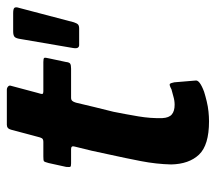

<svg xmlns="http://www.w3.org/2000/svg" viewBox="-54 -562 616 547"><g transform="rotate(-90 253.5 -288.0)"><path d="M182 0Q114 0 87 -28.5Q60 -57 59 -108Q60 -150 68.5 -194Q77 -238 87 -283Q93 -312 98 -334Q103 -356 110 -383Q113 -393 103 -393H62Q54 -393 52.5 -395Q51 -397 52 -407L63 -457Q66 -469 68.5 -470.5Q71 -472 82 -472H123Q131 -472 133.5 -476Q136 -480 138 -489L158 -564Q161 -576 172 -576H272Q277 -576 281 -572.5Q285 -569 283 -564L263 -489Q259 -477 260 -474.5Q261 -472 267 -472H351Q361 -472 362.5 -469.5Q364 -467 361 -455L351 -408Q350 -398 346 -395.5Q342 -393 332 -393H249Q243 -393 240 -389.5Q237 -386 235 -379Q229 -353 222.5 -326.5Q216 -300 209 -272Q202 -237 196 -201.5Q190 -166 191 -133Q192 -114 201.5 -106Q211 -98 229 -98Q241 -98 252.5 -101.5Q264 -105 273 -107Q286 -114 288.5 -111.5Q291 -109 293 -99L298 -39Q301 -27 266 -14Q253 -10 238.5 -6.5Q224 -3 209.5 -1.5Q195 0 182 0ZM399 -370Q394 -370 391.5 -374Q389 -378 391 -389L416 -535Q418 -550 422.5 -554Q427 -558 438 -558H490Q503 -558 505.5 -554Q508 -550 505 -541L464 -385Q461 -376 457.5 -373Q454 -370 446 -370Z"/></g></svg>

Font: Glory
Style: Bold Italic
Weight: 700
Italic angle: -12°
Version: Version 1.011